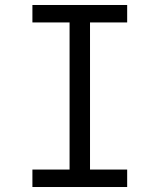

<svg xmlns="http://www.w3.org/2000/svg" viewBox="-20 -750 640 770"><path d="M110 0V-70H259V-660H110V-730H490V-660H341V-70H490V0Z"/></svg>

Font: M PLUS Code Latin 60
Style: Regular
Weight: 400
Width: 7
Monospace: yes
Designer: Coji Morishita
Foundry: UNDERFOREST DESIGN
Version: Version 1.005; ttfautohint (v1.8.3)